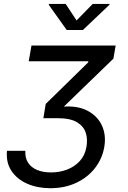

<svg xmlns="http://www.w3.org/2000/svg" viewBox="-20 -781 660 992"><path d="M240.2 191.4Q174.3 191.4 121.3 168.5Q68.4 145.5 39.3 102.1Q10.3 58.6 16.1 -2H110.8Q108.9 34.2 125 59.3Q141.1 84.5 171.9 97.2Q202.6 109.9 243.7 109.9Q287.6 109.9 326.4 95.2Q365.2 80.6 392.3 51Q419.4 21.5 426.8 -22.9Q433.6 -62 422.9 -95.5Q412.1 -128.9 377.4 -149.7Q342.8 -170.4 276.4 -170.4H204.1L216.3 -244.1L435.5 -458.5L436.5 -464.4H128.4L142.6 -545.9H577.6L565.9 -478L293 -213.9L294.9 -229Q375 -237.3 428.5 -210.7Q481.9 -184.1 505.6 -134.5Q529.3 -85 519 -22.9Q508.8 38.6 470.9 87.2Q433.1 135.7 373.8 163.6Q314.5 191.4 240.2 191.4ZM319.3 -760.7 375.5 -675.3 459 -760.7H546.4L545.4 -756.3L408.2 -626H324.7L231.9 -756.3L232.9 -760.7Z"/></svg>

Font: Inter
Style: Italic
Weight: 400
Italic angle: -9.3988°
Designer: Rasmus Andersson
Foundry: rsms
Version: Version 4.001;git-66647c0bb